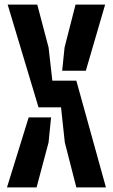

<svg xmlns="http://www.w3.org/2000/svg" viewBox="-20 -820 494 840"><path d="M10.5 0 105.5 -306.5H203.5L192.5 -197L140 0ZM13.5 -800H143L192.5 -612.5L209 -467H314L443.5 0H314L263.5 -197L247 -350.5H148.5ZM252 -510.5 262.5 -612.5 310.5 -800H440L355.5 -510.5Z"/></svg>

Font: Big Shoulders Stencil Text Thin ExtraBold
Style: Regular
Weight: 800
Version: Version 2.001